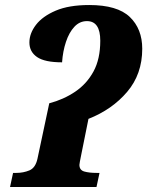

<svg xmlns="http://www.w3.org/2000/svg" viewBox="-20 -744 586 764"><path d="M20 0 32 -56H45Q73 -56 97 -66Q121 -76 129 -112L176 -333Q233 -348 279 -379Q325 -410 352 -459.5Q379 -509 379 -582Q379 -660 326 -660Q297 -660 276 -637.5Q255 -615 242.5 -577.5Q230 -540 227 -496Q158 -496 127.5 -517Q97 -538 97 -575Q97 -611 123 -645Q149 -679 201.5 -701.5Q254 -724 335 -724Q447 -724 496.5 -676.5Q546 -629 546 -550Q546 -449 486 -378.5Q426 -308 332 -271L303 -127Q296 -93 296 -88Q296 -67 315.5 -61.5Q335 -56 364 -56H376L364 0Z"/></svg>

Font: Noto Serif SemiCondensed ExtraBold
Style: Italic
Weight: 800
Width: 4
Italic angle: -12°
Designer: Monotype Design Team
Foundry: Monotype Imaging Inc.
Version: Version 2.014; ttfautohint (v1.8.4.7-5d5b)